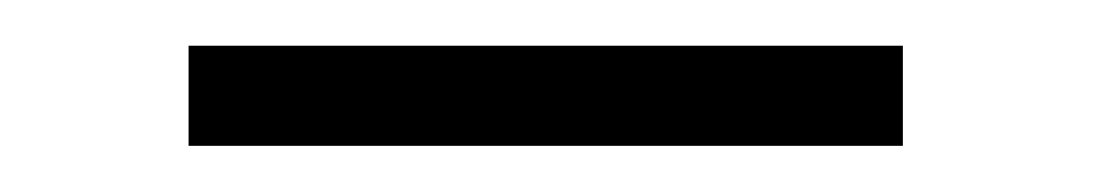

<svg xmlns="http://www.w3.org/2000/svg" viewBox="-20 -370 478 84"><path d="M62.5 -350V-306.2H375V-350Z"/></svg>

Font: Manrope3 Thin
Style: Regular
Weight: 100
Width: 4
Designer: Mikhail Sharanda
Foundry: Mikhail Sharanda
Version: Version 3.000;PS 003.000;hotconv 1.0.88;makeotf.lib2.5.64775